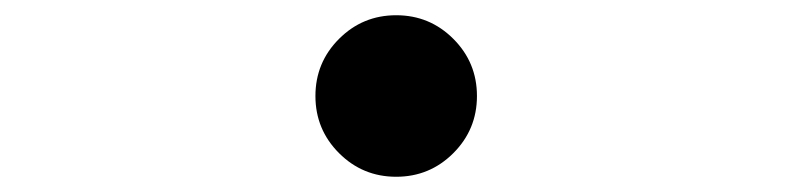

<svg xmlns="http://www.w3.org/2000/svg" viewBox="-20 -506 1040 252"><path d="M500 -274Q456 -274 425 -305Q394 -336 394 -380Q394 -424 425 -455Q456 -486 500 -486Q544 -486 575 -455Q606 -424 606 -380Q606 -336 575 -305Q544 -274 500 -274Z"/></svg>

Font: Resource Han Rounded HK
Style: Regular
Weight: 400
Designer: Cyano Hao (round all glyphs); Ryoko NISHIZUKA  (kana, bopomofo & ideographs); Paul D. Hunt (Latin, Greek & Cyrillic); Sa
Foundry: Cyano Hao
Version: 0.990